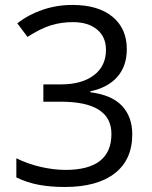

<svg xmlns="http://www.w3.org/2000/svg" viewBox="-20 -744 612 774"><path d="M491.2 -545.9Q491.2 -477.5 452.9 -434.1Q414.6 -390.6 344.2 -376V-372.1Q430.2 -361.3 471.7 -317.4Q513.2 -273.4 513.2 -202.1Q513.2 -100.1 442.4 -45.2Q371.6 9.8 241.2 9.8Q184.6 9.8 137.5 1.2Q90.3 -7.3 45.9 -28.8V-106Q92.3 -83 144.8 -71Q197.3 -59.1 244.1 -59.1Q429.2 -59.1 429.2 -204.1Q429.2 -334 225.1 -334H154.8V-403.8H226.1Q309.6 -403.8 358.4 -440.7Q407.2 -477.5 407.2 -543Q407.2 -595.2 371.3 -625Q335.4 -654.8 273.9 -654.8Q227.1 -654.8 185.5 -642.1Q144 -629.4 90.8 -595.2L49.8 -649.9Q93.8 -684.6 151.1 -704.3Q208.5 -724.1 272 -724.1Q376 -724.1 433.6 -676.5Q491.2 -628.9 491.2 -545.9Z"/></svg>

Font: f02698313
Style: Regular
Weight: 400
Foundry: Ascender Corporation
Version: Version 1.10